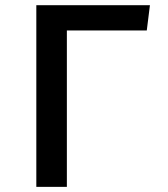

<svg xmlns="http://www.w3.org/2000/svg" viewBox="-20 -728 655 748"><path d="M121.5 -707.7H564.1L551.8 -609.2H240.5V0H121.5Z"/></svg>

Font: Fira Code Fixed Medium
Style: Regular
Weight: 500
Monospace: yes
Designer: Carrois Corporate, Edenspiekermann AG, Nikita Prokopov
Foundry: Carrois Corporate, Edenspiekermann AG, Nikita Prokopov
Version: Version 5.002